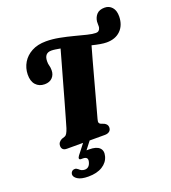

<svg xmlns="http://www.w3.org/2000/svg" viewBox="-175 -918 1127 1266"><g transform="rotate(-20 388.5 -285.0)"><path d="M411.5 -115.5Q406.5 -98 409 -90.5Q411.5 -83 420 -79L443.5 -70Q465.5 -58 465.5 -38Q465.5 -19 453.2 -9.5Q441 0 421.5 0H155.5Q135.5 0 127 -9Q118.5 -18 118.5 -32Q118.5 -47 125.8 -56.5Q133 -66 145.5 -72.5L170 -81Q184.5 -87 198 -128.5Q204 -148.5 217.2 -194.5Q230.5 -240.5 247.5 -300.8Q264.5 -361 282.2 -424.5Q300 -488 315.8 -543.8Q331.5 -599.5 341.5 -635.5Q323 -639 307.2 -641.2Q291.5 -643.5 279 -643.5Q229.5 -643.5 229 -586.5Q228.5 -568.5 232.8 -555Q237 -541.5 237 -521Q237 -490 217.5 -469.8Q198 -449.5 163.5 -449.5Q124.5 -449.5 101.2 -475.5Q78 -501.5 79 -548.5Q80 -593.5 102.2 -630.8Q124.5 -668 166 -690.5Q207.5 -713 266.5 -713Q311 -713 359.2 -703.8Q407.5 -694.5 453.2 -682.5Q499 -670.5 536.2 -661.2Q573.5 -652 596 -652Q621 -652 627 -678.5Q628.5 -687 627.8 -697Q627 -707 628 -720.5Q632 -750.5 650.5 -770Q669 -789.5 706 -789.5Q737 -789.5 757.2 -766.8Q777.5 -744 777 -701Q775.5 -640 739.2 -604.5Q703 -569 641.5 -569Q622.5 -569 596.5 -573.5Q570.5 -578 540.5 -585.5Q529 -546 514 -491.2Q499 -436.5 483 -377.5Q467 -318.5 452.2 -264.2Q437.5 -210 426.5 -170.2Q415.5 -130.5 411.5 -115.5ZM273.5 -7H319.5L272.5 54Q281 54 291.5 54Q341.5 54 362.8 74.8Q384 95.5 374 132.5Q363.5 173 325 197Q286.5 221 226 221Q176 221 151 204.8Q126 188.5 128 168Q133.5 143.5 156 143Q163.5 142.5 168.8 145.5Q174 148.5 179.5 152.5Q196 170 219 170Q251 170 261 131Q270 96 231.5 96H219.5Q207.5 96 206.5 88.5Q205.5 81 214 69.5Z"/></g></svg>

Font: Fraunces 72pt S050 Black
Style: Italic
Weight: 900
Italic angle: -16°
Version: Version 1.000; ttfautohint (v1.8.3)